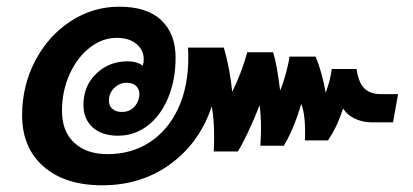

<svg xmlns="http://www.w3.org/2000/svg" viewBox="-20 -590 1234 573"><path d="M46 -246Q46 -334 85 -408.5Q124 -483 190.5 -526.5Q257 -570 336 -570Q419 -570 461.5 -529.5Q504 -489 504 -418Q504 -351 481.5 -297.5Q459 -244 420 -214.5Q381 -185 332 -185Q284 -185 256.5 -210Q229 -235 229 -277Q229 -333 267 -370Q305 -407 361 -407Q388 -407 406 -394Q409 -403 409 -413Q409 -440 387.5 -458.5Q366 -477 328 -477Q285 -477 247.5 -447.5Q210 -418 187.5 -368Q165 -318 165 -259Q165 -198 201.5 -164Q238 -130 301 -130Q373 -130 427.5 -166Q482 -202 512 -267Q542 -332 542 -418Q542 -438 541 -448H648Q666 -386 673 -316Q700 -370 718 -434H795Q806 -401 816 -320Q825 -341 833 -370Q841 -399 844 -421H922Q942 -372 952 -313Q967 -355 970 -384H1044Q1050 -343 1067.5 -326Q1085 -309 1118 -309H1168L1153 -225H1087Q1062 -225 1039 -236Q1016 -247 1004 -266Q993 -234 983.5 -214Q974 -194 959 -171H890Q893 -245 879 -280Q857 -205 827 -155H757Q759 -189 759 -208Q759 -240 755 -276Q718 -184 690 -138H618Q619 -155 619 -184Q619 -234 612 -273Q577 -166 490 -101.5Q403 -37 285 -37Q174 -37 110 -93Q46 -149 46 -246ZM395 -300Q396 -303 396 -309Q396 -324 386 -333.5Q376 -343 358 -343Q337 -343 321 -327.5Q305 -312 305 -290Q305 -274 315.5 -265Q326 -256 342 -256Q362 -255 376.5 -267Q391 -279 395 -300Z"/></svg>

Font: Niramit SemiBold
Style: Italic
Weight: 600
Italic angle: -10°
Designer: Katatrad Aksorn Co.,Ltd.
Foundry: Cadson Demak Co.,Ltd.
Version: Version 1.001; ttfautohint (v1.6)